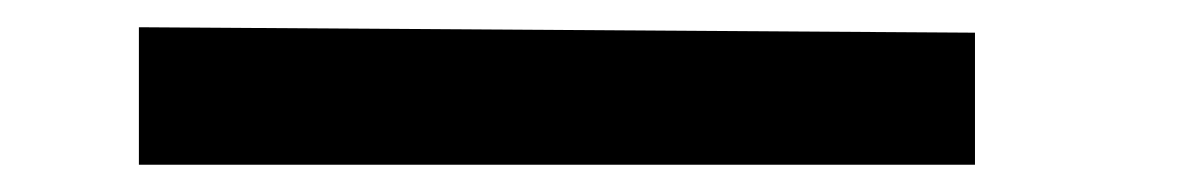

<svg xmlns="http://www.w3.org/2000/svg" viewBox="-20 30 875 141"><path d="M82 50 696 54V151H82Z"/></svg>

Font: Lora
Style: Italic
Weight: 400
Italic angle: -3°
Designer: Olga Karpushina, Alexei Vanyashin (Cyrillic)
Foundry: Cyreal
Version: Version 3.008